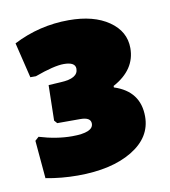

<svg xmlns="http://www.w3.org/2000/svg" viewBox="-56 -757 449 508"><g transform="rotate(-10 168.5 -503.5)"><path d="M161 -708Q228 -708 268.5 -680Q309 -652 309 -607Q309 -549 248 -516V-512Q316 -490 316 -422Q316 -366 260.5 -332.5Q205 -299 114 -299Q70 -299 28 -307L19 -409L29 -418Q75 -404 117 -404Q174 -404 174 -428Q174 -445 146 -445H84L77 -453L79 -548L112 -550Q159 -552 159 -578Q159 -596 128 -596Q102 -596 50 -577H35L12 -672Q82 -708 161 -708Z"/></g></svg>

Font: Alegreya Sans SC Black
Style: Regular
Weight: 900
Designer: Juan Pablo del Peral
Foundry: Huerta Tipografica
Version: Version 2.007